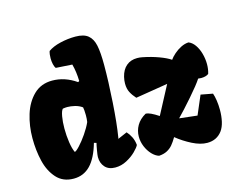

<svg xmlns="http://www.w3.org/2000/svg" viewBox="-108 -954 1387 1126"><g transform="rotate(-15 585.0 -391.0)"><path d="M233.9 -578.6Q310.1 -578.6 379.4 -530.3L387.2 -535.2Q385.7 -592.3 373 -638.7L273.9 -645Q267.1 -653.8 263.2 -671.1Q259.3 -688.5 259.3 -707Q259.3 -731.9 265.1 -750Q294.4 -771 340.3 -781.7Q386.2 -792.5 432.1 -792.5Q482.9 -792.5 508.8 -771.2Q534.7 -750 543.7 -707.3Q552.7 -664.6 552.7 -588.9Q552.7 -489.3 544.4 -362.8Q536.1 -236.3 522.9 -156.2L521 -147.9L577.6 -172.4Q591.8 -157.2 602.8 -135.5Q613.8 -113.8 616.7 -85.4Q609.9 -70.8 586.9 -48.1Q564 -25.4 530.8 -7.8Q497.6 9.8 461.4 9.8Q420.9 9.8 399.2 -14.4Q377.4 -38.6 377.4 -76.2Q377.4 -85.9 382.6 -116.2Q387.7 -146.5 391.1 -158.2L376.5 -162.6Q351.6 -75.2 310.5 -32.7Q269.5 9.8 209 9.8Q144 9.8 105.2 -33.4Q66.4 -76.7 50.8 -142.1Q35.2 -207.5 35.2 -281.7Q35.2 -356 55.9 -423.8Q76.7 -491.7 121.3 -535.2Q166 -578.6 233.9 -578.6ZM373 -331.5Q373 -346.7 371.8 -360.4Q370.6 -374 369.1 -379.9Q349.6 -394 325 -399.9Q300.3 -405.8 279.8 -405.8Q267.1 -405.8 252.4 -403.3Q242.7 -393.6 236.8 -361.1Q231 -328.6 231 -288.1Q231 -244.6 237.1 -203.9Q243.2 -163.1 254.4 -140.1Q262.2 -140.1 284.9 -164.3Q307.6 -188.5 332 -223.9Q356.4 -259.3 370.1 -290.5Q373 -308.1 373 -331.5ZM713.4 -249Q727.1 -249 745.8 -240.2Q764.6 -231.4 790.5 -214.4L880.9 -385.3L685.1 -353.5Q665.5 -375 654.1 -397.2Q642.6 -419.4 642.6 -450.7Q642.6 -469.7 647.5 -490.7Q657.7 -532.7 684.1 -554.9Q710.4 -577.1 749.5 -577.1Q766.1 -577.1 781.7 -573.7Q833.5 -563.5 877.7 -547.1Q921.9 -530.8 945.8 -514.2Q956.1 -529.3 975.1 -546.1Q994.1 -563 1017.8 -575Q1041.5 -586.9 1064.5 -587.9Q1086.4 -579.6 1102.8 -556.2Q1119.1 -532.7 1127.9 -501Q1136.7 -469.2 1136.7 -436.5Q1136.7 -405.8 1128.4 -379.4Q1120.6 -373 1108.6 -369.9Q1096.7 -366.7 1083 -366.7Q1073.2 -366.7 1064.5 -368.2Q1043.5 -335.4 988.5 -272.5Q933.6 -209.5 896.5 -171.9L1004.9 -159.7L1053.7 -273.9L1126 -260.3Q1132.3 -243.2 1136.5 -215.6Q1140.6 -188 1140.6 -157.7Q1140.6 -120.6 1133.3 -88.1Q1126 -55.7 1110.4 -34.2Q1077.6 9.8 1019.5 9.8Q978.5 9.8 929.7 -14.9Q880.9 -39.6 839.4 -73.2Q823.7 -46.4 809.6 -29.8Q795.4 -13.2 775.4 -2.7Q755.4 7.8 726.6 9.8Q704.6 3.4 684.6 -17.8Q664.6 -39.1 652.3 -68.6Q640.1 -98.1 640.1 -129.4Q640.1 -165 658 -196.3Q675.8 -227.5 713.4 -249Z"/></g></svg>

Font: Kavoon
Style: Regular
Weight: 400
Designer: Viktoriya Grabowska
Foundry: Viktoriya Grabowska
Version: Version 1.004; ttfautohint (v1.4.1)